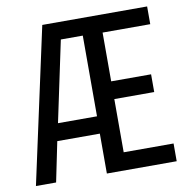

<svg xmlns="http://www.w3.org/2000/svg" viewBox="-79 -776 831 853"><g transform="rotate(-10 336.5 -350.0)"><path d="M15 0 167 -700H640V-620H425V-400H605V-320H425V-80H650V0H335V-180H143L106 0ZM160 -258H336V-622H237Z"/></g></svg>

Font: Tektur SemiCondensed
Style: Regular
Weight: 400
Width: 4
Designer: Adam Jagosz
Foundry: Adam Jagosz
Version: Version 1.005;gftools[0.9.30]